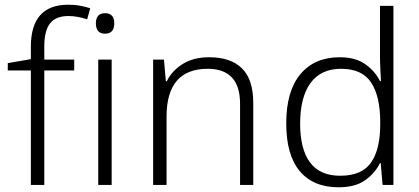

<svg xmlns="http://www.w3.org/2000/svg" viewBox="-20 -878 1777 815"><path d="M295 -579H168V-93H111V-579H13V-610L111 -627V-680Q111 -858 270 -858Q298 -858 321 -853.5Q344 -849 363 -843L350 -796Q332 -802 311.5 -806Q291 -810 271 -810Q217 -810 192.5 -779Q168 -748 168 -680V-625H295Z M426 -822Q465 -822 465 -779Q465 -735 426 -735Q387 -735 387 -779Q387 -822 426 -822ZM454 -625V-93H397V-625Z M868 -635Q959 -635 1007 -588Q1055 -541 1055 -441V-93H999V-437Q999 -513 964 -549.5Q929 -586 862 -586Q687 -586 687 -383V-93H630V-625H676L684 -533H688Q709 -577 755 -606Q801 -635 868 -635Z M1417 -83Q1310 -83 1252.5 -151.5Q1195 -220 1195 -354Q1195 -491 1255 -563Q1315 -635 1422 -635Q1489 -635 1530.5 -605.5Q1572 -576 1593 -534H1597Q1596 -557 1594.5 -585.5Q1593 -614 1593 -638V-853H1650V-93H1604L1596 -186H1593Q1572 -143 1530 -113Q1488 -83 1417 -83ZM1424 -132Q1516 -132 1555 -188Q1594 -244 1594 -350V-359Q1594 -469 1555.5 -527.5Q1517 -586 1428 -586Q1342 -586 1298 -525.5Q1254 -465 1254 -353Q1254 -245 1296 -188.5Q1338 -132 1424 -132Z"/></svg>

Font: Noto Sans Kannada UI Light
Style: Regular
Weight: 300
Designer: Jelle Bosma - Monotype Design Team
Foundry: Monotype Imaging Inc.
Version: Version 2.005; ttfautohint (v1.8.4.7-5d5b)